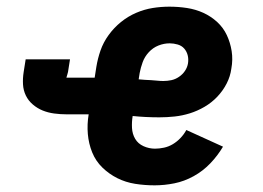

<svg xmlns="http://www.w3.org/2000/svg" viewBox="-20 -548 790 576"><path d="M444 8Q414 8 385.5 3.5Q357 -1 332 -13.5Q307 -26 287 -45.5Q267 -65 256.5 -91Q246 -117 243.5 -146Q241 -175 246 -205H180Q161 -205 142.5 -207.5Q124 -210 108 -216.5Q92 -223 78.5 -234.5Q65 -246 57.5 -261.5Q50 -277 49 -295Q48 -313 51 -332L57 -370H190L184 -332Q183 -328 182 -324.5Q181 -321 180 -318V-316H179V-315H264L269 -347Q273 -372 281.5 -396.5Q290 -421 306 -443Q322 -465 343 -482Q364 -499 388.5 -509.5Q413 -520 438 -524Q463 -528 488 -528Q515 -528 541 -524Q567 -520 590 -509.5Q613 -499 631.5 -482Q650 -465 660.5 -442.5Q671 -420 675 -394.5Q679 -369 674 -342Q671 -319 660 -297.5Q649 -276 632 -258Q615 -240 593.5 -227.5Q572 -215 549.5 -208Q527 -201 504 -198.5Q481 -196 458 -196Q438 -196 417.5 -197Q397 -198 378 -200Q375 -182 376 -164Q377 -146 385.5 -131.5Q394 -117 410.5 -109.5Q427 -102 445 -102Q458 -102 472 -105Q486 -108 498.5 -115.5Q511 -123 521.5 -134Q532 -145 539 -158L649 -108Q633 -81 611 -58Q589 -35 561 -19.5Q533 -4 503 2Q473 8 444 8ZM470 -305Q482 -305 494 -307.5Q506 -310 517 -317.5Q528 -325 535 -335.5Q542 -346 544 -358Q546 -371 543 -382.5Q540 -394 532.5 -402.5Q525 -411 513 -414.5Q501 -418 489 -418Q472 -418 455.5 -411.5Q439 -405 426.5 -391.5Q414 -378 408 -361.5Q402 -345 399 -329L396 -310Q405 -309 414.5 -308.5Q424 -308 433.5 -307.5Q443 -307 452 -306Q461 -305 470 -305Z"/></svg>

Font: Iosevka Etoile Extrabold
Style: Italic
Weight: 800
Italic angle: -9°
Designer: Belleve Invis
Foundry: Belleve Invis
Version: Version 22.1.2; ttfautohint (v1.8.4)